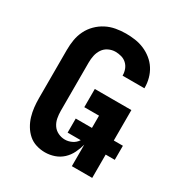

<svg xmlns="http://www.w3.org/2000/svg" viewBox="-175 -870 950 1005"><g transform="rotate(30 300.0 -367.5)"><path d="M239 8Q212 8 186 0Q160 -8 140 -25.5Q120 -43 106 -66.5Q92 -90 84.5 -115.5Q77 -141 74 -167.5Q71 -194 71 -221V-514Q71 -545 76 -575Q81 -605 94.5 -632.5Q108 -660 130 -682Q152 -704 179 -718Q206 -732 236.5 -737.5Q267 -743 297 -743Q325 -743 353 -739Q381 -735 407 -724Q433 -713 455.5 -695Q478 -677 493 -653.5Q508 -630 515.5 -602.5Q523 -575 523 -547V-543H391V-545Q391 -563 384.5 -580.5Q378 -598 364.5 -610.5Q351 -623 333 -628Q315 -633 297 -633Q276 -633 256 -623.5Q236 -614 224 -596Q212 -578 207.5 -557Q203 -536 203 -514V-221Q203 -200 207 -178.5Q211 -157 223 -139Q235 -121 255 -111.5Q275 -102 296 -102Q317 -102 337 -111.5Q357 -121 369 -139Q381 -157 385 -178.5Q389 -200 389 -221V-300H300V-410H521V0H398V-130Q391 -103 378 -76.5Q365 -50 344 -30.5Q323 -11 295.5 -1.5Q268 8 239 8ZM291 -141V-226H576V-141Z"/></g></svg>

Font: Iosevka Extrabold Extended
Style: Regular
Weight: 800
Width: 7
Monospace: yes
Designer: Belleve Invis
Foundry: Belleve Invis
Version: Version 32.5.0; ttfautohint (v1.8.4)